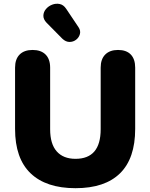

<svg xmlns="http://www.w3.org/2000/svg" viewBox="-20 -976 788 1007"><path d="M376 11Q222 11 140.5 -67Q59 -145 59 -300V-621Q59 -666 83 -690Q107 -714 151 -714Q195 -714 219 -690Q243 -666 243 -621V-298Q243 -221 277.5 -182Q312 -143 376 -143Q508 -143 508 -298V-621Q508 -666 532 -690Q556 -714 599 -714Q643 -714 666 -690Q689 -666 689 -621V-300Q689 -145 609.5 -67Q530 11 376 11ZM307 -773 224 -857Q207 -875 207.5 -894Q208 -913 221 -928.5Q234 -944 253.5 -951.5Q273 -959 293 -955Q313 -951 327 -930L392 -833Q404 -815 399 -797Q394 -779 379 -767.5Q364 -756 344.5 -756Q325 -756 307 -773Z"/></svg>

Font: Chiron GoRound TC H
Style: Regular
Weight: 900
Designer: Ryoko NISHIZUKA 西塚涼子 (kana, bopomofo & ideographs); Paul D. Hunt (Latin, Greek & Cyrillic); Sandoll Communications 산돌커뮤니
Foundry: Adobe
Version: Version 1.000;hotconv 1.1.1;makeotfexe 2.6.0